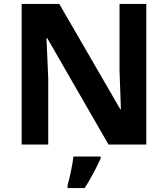

<svg xmlns="http://www.w3.org/2000/svg" viewBox="-20 -734 853 975"><path d="M723 0V-714H587V-376C589 -310 592 -245 594 -179H591L281 -714H90V0H225V-336C222 -404 219 -472 216 -540H220L531 0ZM491 71V61H353C348 104 334 169 323 208V221H410C444 168 471 115 491 71Z"/></svg>

Font: Noto Sans Lisu
Style: Bold
Weight: 700
Designer: Monotype Design Team. David Williams.
Foundry: Monotype Imaging Inc.
Version: Version 2.102